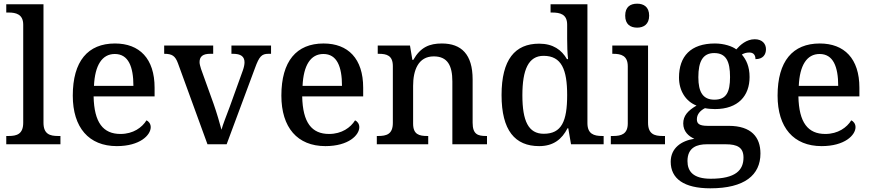

<svg xmlns="http://www.w3.org/2000/svg" viewBox="-20 -783 4732 1042"><path d="M14 0H308V-45H295C251 -45 216 -55 216 -117V-760H14V-715H27C66 -715 106 -706 106 -649V-117C106 -55 71 -45 27 -45H14Z M614 10C740 10 798 -50 798 -93C798 -112 786 -125 775 -130C751 -91 703 -56 634 -56C540 -56 491 -117 488 -260H819V-307C819 -465 737 -547 604 -547C457 -547 375 -451 375 -264C375 -91 462 10 614 10ZM704 -317H490C495 -429 534 -490 603 -490C677 -490 704 -421 704 -317Z M946 -439 1106 0H1210L1364 -414C1387 -477 1400 -491 1437 -491H1451V-536H1236V-491H1245C1287 -491 1307 -476 1307 -445C1307 -433 1304 -418 1298 -401L1227 -204C1211 -161 1189 -106 1182 -79C1173 -113 1156 -172 1139 -220L1071 -409C1067 -423 1063 -435 1063 -446C1063 -477 1082 -491 1120 -491H1137V-536H871V-491C914 -491 931 -480 946 -439Z M1746 10C1872 10 1930 -50 1930 -93C1930 -112 1918 -125 1907 -130C1883 -91 1835 -56 1766 -56C1672 -56 1623 -117 1620 -260H1951V-307C1951 -465 1869 -547 1736 -547C1589 -547 1507 -451 1507 -264C1507 -91 1594 10 1746 10ZM1836 -317H1622C1627 -429 1666 -490 1735 -490C1809 -490 1836 -421 1836 -317Z M2025 0H2304V-45H2299C2255 -45 2222 -53 2222 -112V-317C2222 -402 2250 -477 2334 -477C2409 -477 2435 -427 2435 -341V0H2623V-45H2618C2573 -45 2545 -54 2545 -117V-352C2545 -488 2484 -547 2378 -547C2311 -547 2262 -527 2223 -458H2218L2205 -536H2030V-491H2035C2079 -491 2112 -482 2112 -424V-116C2112 -54 2077 -45 2032 -45H2025Z M2906 10C2984 10 3030 -28 3060 -87H3064L3079 0H3256V-45H3248C3203 -45 3168 -56 3168 -115V-760H2968V-715H2976C3020 -715 3058 -706 3058 -649V-572C3058 -539 3059 -494 3063 -462H3057C3028 -512 2982 -546 2906 -546C2775 -546 2702 -460 2702 -267C2702 -75 2775 10 2906 10ZM2931 -57C2848 -57 2815 -126 2815 -266C2815 -405 2848 -480 2930 -480C3028 -480 3058 -405 3058 -267C3058 -125 3028 -57 2931 -57Z M3438 -633C3473 -633 3503 -651 3503 -698C3503 -746 3473 -763 3438 -763C3401 -763 3373 -746 3373 -698C3373 -651 3401 -633 3438 -633ZM3295 0H3589V-45H3576C3532 -45 3497 -55 3497 -117V-536H3303V-491H3308C3351 -491 3387 -481 3387 -423V-113C3387 -55 3351 -45 3308 -45H3295Z M3835 239C4021 239 4107 167 4107 50C4107 -38 4058 -100 3935 -100H3821C3773 -100 3762 -113 3762 -136C3762 -164 3782 -184 3806 -196C3819 -193 3844 -191 3860 -191C3987 -191 4048 -264 4048 -365C4048 -422 4030 -459 4006 -487C4018 -494 4030 -498 4047 -498C4072 -498 4080 -481 4080 -462C4121 -462 4137 -487 4137 -516C4137 -545 4117 -570 4076 -570C4031 -570 3997 -539 3976 -515C3954 -532 3909 -547 3860 -547C3728 -547 3665 -477 3665 -362C3665 -291 3701 -233 3760 -210C3712 -182 3688 -154 3688 -113C3688 -69 3718 -43 3748 -30C3678 -19 3620 20 3620 95C3620 186 3691 239 3835 239ZM3857 -242C3795 -242 3770 -283 3770 -364C3770 -449 3794 -495 3856 -495C3920 -495 3942 -451 3942 -365C3942 -282 3921 -242 3857 -242ZM3837 187C3742 187 3711 147 3711 91C3711 16 3764 0 3816 0H3919C3981 0 4015 17 4015 72C4015 140 3973 187 3837 187Z M4439 10C4565 10 4623 -50 4623 -93C4623 -112 4611 -125 4600 -130C4576 -91 4528 -56 4459 -56C4365 -56 4316 -117 4313 -260H4644V-307C4644 -465 4562 -547 4429 -547C4282 -547 4200 -451 4200 -264C4200 -91 4287 10 4439 10ZM4529 -317H4315C4320 -429 4359 -490 4428 -490C4502 -490 4529 -421 4529 -317Z"/></svg>

Font: Noto Serif Myanmar Medium
Style: Regular
Weight: 500
Designer: Ben Mitchell and the Monotype Design Team
Foundry: Monotype Imaging Inc.
Version: Version 2.106